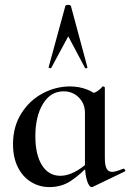

<svg xmlns="http://www.w3.org/2000/svg" viewBox="-20 -750 531 782"><path d="M33 -163Q33 -234 66.5 -287.5Q100 -341 153.5 -369.5Q207 -398 265 -398Q301 -398 333 -386Q365 -374 388 -351L326 -290Q326 -328 301 -353Q276 -378 239 -378Q186 -378 155 -327Q124 -276 124 -195Q124 -120 151 -77Q178 -34 226 -34Q279 -34 343 -92L351 -85Q307 -39 269 -13.5Q231 12 181 12Q141 12 107 -8.5Q73 -29 53 -68.5Q33 -108 33 -163ZM326 -81V-360Q355 -368 369 -374.5Q383 -381 397 -397Q398 -398 400 -398Q402 -398 404.5 -396.5Q407 -395 407 -393V-108Q407 -77 414 -63.5Q421 -50 437 -50Q451 -50 482 -63H483Q487 -63 489.5 -58.5Q492 -54 489 -52L358 11Q356 12 353 12Q343 12 334.5 -14Q326 -40 326 -81ZM336 -475Q336 -473 331.5 -472Q327 -471 326 -474L258 -602L189 -474Q189 -472 185 -472Q182 -472 179.5 -473.5Q177 -475 178 -476L246 -725Q247 -730 257 -730Q268 -730 269 -725L336 -476Z"/></svg>

Font: Cormorant Infant SemiBold
Style: Regular
Weight: 600
Designer: Christian Thalmann (Catharsis Fonts)
Foundry: Catharsis Fonts
Version: Version 4.000